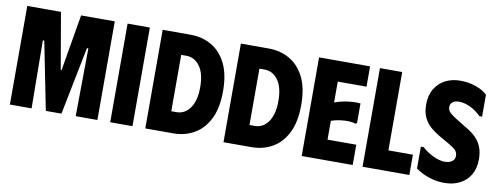

<svg xmlns="http://www.w3.org/2000/svg" viewBox="-60 -1020 3481 1342"><g transform="rotate(10 1680.0 -349.5)"><path d="M45 0V-700H284L353 -300H359L427 -700H666V0H512L517 -482H507L411 0H300L204 -482H194L199 0Z M757 -700H915V0H757Z M1203 -700H1006V0H1203Q1286 0 1352 -37.5Q1418 -75 1457 -152.5Q1496 -230 1496 -350Q1496 -471 1457 -548Q1418 -625 1352 -662.5Q1286 -700 1203 -700ZM1201 -150H1164V-550H1201Q1259 -550 1296.5 -498.5Q1334 -447 1334 -350Q1334 -255 1297 -202.5Q1260 -150 1201 -150Z M1758 -700H1561V0H1758Q1841 0 1907 -37.5Q1973 -75 2012 -152.5Q2051 -230 2051 -350Q2051 -471 2012 -548Q1973 -625 1907 -662.5Q1841 -700 1758 -700ZM1756 -150H1719V-550H1756Q1814 -550 1851.5 -498.5Q1889 -447 1889 -350Q1889 -255 1852 -202.5Q1815 -150 1756 -150Z M2478 -700V-556H2274V-408Q2304 -419 2336 -425.5Q2368 -432 2399 -434Q2430 -436 2457 -433V-294L2447 -288Q2426 -295 2398.5 -296Q2371 -297 2339 -293Q2307 -289 2274 -278V-144H2478V0H2116V-700Z M2548 -700H2706V-144H2880V0H2548Z M3340 -192Q3340 -127 3313 -81.5Q3286 -36 3238.5 -12Q3191 12 3130 12Q3082 12 3040.5 0.5Q2999 -11 2969 -27Q2939 -43 2925 -54V-209H2945Q2977 -179 3023 -156.5Q3069 -134 3109 -134Q3129 -134 3144.5 -140.5Q3160 -147 3169 -159Q3178 -171 3178 -187Q3178 -213 3161.5 -229Q3145 -245 3110 -265L3040 -305Q3009 -323 2979 -348Q2949 -373 2929.5 -411Q2910 -449 2910 -505Q2910 -572 2938 -618Q2966 -664 3012.5 -687.5Q3059 -711 3116 -711Q3159 -711 3195 -702.5Q3231 -694 3260.5 -679.5Q3290 -665 3310 -645V-490H3290Q3258 -524 3215.5 -544.5Q3173 -565 3132 -565Q3107 -565 3089.5 -552.5Q3072 -540 3072 -516Q3072 -491 3095 -472Q3118 -453 3158 -429L3230 -385Q3264 -364 3288.5 -337.5Q3313 -311 3326.5 -275.5Q3340 -240 3340 -192Z"/></g></svg>

Font: Phudu Light
Style: Bold
Weight: 700
Version: Version 1.005;gftools[0.9.23]